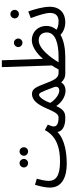

<svg xmlns="http://www.w3.org/2000/svg" viewBox="660 -1394 755 2116"><g transform="rotate(-90 1038.0 -336.5)"><path d="M427 -405C452 -405 473 -426 473 -451C473 -477 452 -499 427 -499C400 -499 379 -477 379 -451C379 -426 400 -405 427 -405ZM298 -405C323 -405 344 -426 344 -451C344 -477 323 -499 298 -499C271 -499 250 -477 250 -451C250 -426 271 -405 298 -405ZM288 21C404 21 554 3 641 -81C650 -18 719 5 791 5C830 5 841 -12 841 -34C841 -56 829 -69 801 -69C718 -69 702 -98 702 -121C702 -135 706 -152 722 -188L662 -220C589 -81 449 -53 314 -53C151 -53 102 -103 102 -179C102 -220 118 -282 126 -309L59 -329C44 -279 28 -217 28 -164C28 -21 162 21 288 21Z M791 5C842 5 882 2 927 -94C980 -15 1055 8 1095 8C1135 8 1168 -7 1187 -40C1214 -9 1246 5 1282 5C1320 5 1331 -12 1331 -34C1331 -56 1319 -69 1291 -69C1235 -69 1211 -124 1180 -204C1137 -316 1118 -362 1061 -362C996 -362 949 -311 902 -204C860 -108 840 -69 800 -69ZM962 -160C982 -223 1024 -284 1049 -284C1071 -284 1078 -271 1134 -122C1146 -94 1139 -61 1097 -61C1057 -61 999 -101 962 -160Z M1281 5H1464C1560 5 1641 -11 1700 -41C1704 -43 1708 -45 1712 -48C1745 -14 1797 5 1852 5C1891 5 1902 -12 1902 -34C1902 -56 1890 -69 1862 -69C1817 -69 1788 -79 1768 -92C1795 -123 1810 -160 1810 -204C1810 -299 1740 -364 1654 -364C1583 -364 1510 -313 1447 -241L1431 -694H1356L1374 -143C1358 -119 1343 -94 1330 -69H1290ZM1625 -467C1650 -467 1671 -488 1671 -513C1671 -539 1650 -561 1625 -561C1598 -561 1577 -539 1577 -513C1577 -488 1598 -467 1625 -467ZM1652 -288C1715 -288 1738 -241 1738 -199C1738 -101 1611 -69 1468 -69H1409C1460 -154 1557 -288 1652 -288Z M1941 -506C1966 -506 1987 -527 1987 -552C1987 -578 1966 -600 1941 -600C1914 -600 1893 -578 1893 -552C1893 -527 1914 -506 1941 -506ZM1852 5C1951 5 2021 -55 2021 -166C2021 -239 1993 -337 1969 -403L1896 -375C1925 -299 1953 -213 1953 -163C1953 -90 1909 -69 1862 -69Z"/></g></svg>

Font: Noto Sans Arabic UI XCn
Style: Regular
Weight: 400
Width: 2
Designer: Monotype Design Team, Nadine Chahine and Nizar Qandah
Foundry: Monotype Imaging Inc.
Version: Version 2.010